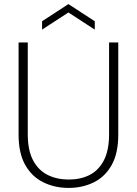

<svg xmlns="http://www.w3.org/2000/svg" viewBox="-20 -908 670 940"><path d="M316 12Q248 12 192 -15.5Q136 -43 103.5 -100.5Q71 -158 71 -249V-700H116V-250Q116 -172 142 -123Q168 -74 213.5 -51.5Q259 -29 316 -29Q375 -29 419 -51.5Q463 -74 488.5 -123Q514 -172 514 -250V-700H559V-249Q559 -158 527 -100.5Q495 -43 439.5 -15.5Q384 12 316 12ZM186 -763V-804L315 -888L444 -804V-763L315 -847Z"/></svg>

Font: DM Sans 11pt ExtraLight
Style: Regular
Weight: 250
Version: Version 4.004;gftools[0.9.30]